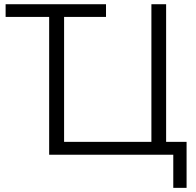

<svg xmlns="http://www.w3.org/2000/svg" viewBox="-20 -739 935 917"><path d="M807.6 158.2V0H214.8V-658.2H6.8V-718.8H486.3V-658.2H286.1V-61.5H703.1V-718.8H773.4V-61.5H871.1V158.2Z"/></svg>

Font: Min Sans Light
Style: Regular
Weight: 300
Designer: Jinseong-Kim, NotoSansCJK, Nunito
Foundry: Jinseong-Kim
Version: Version 1.400;Glyphs 3.1.2 (3151)